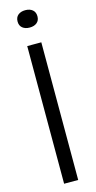

<svg xmlns="http://www.w3.org/2000/svg" viewBox="-140 -960 500 997"><g transform="rotate(-15 110.0 -461.5)"><path d="M72.2 0V-740H147.9V0ZM110.1 -829.5Q86 -829.5 71.3 -841.6Q56.7 -853.6 56.7 -875.7Q56.7 -898.4 71.3 -910.5Q86 -922.7 110.1 -922.7Q134.3 -922.7 148.9 -910.5Q163.5 -898.4 163.5 -875.7Q163.5 -853.6 148.9 -841.6Q134.3 -829.5 110.1 -829.5Z"/></g></svg>

Font: Encode Sans SC Condensed Thin
Style: Regular
Weight: 100
Width: 3
Designer: Multiple Designers
Foundry: Impallari Type
Version: Version 3.002